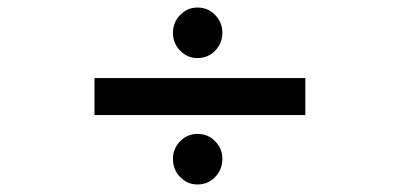

<svg xmlns="http://www.w3.org/2000/svg" viewBox="-20 -560 1112 509"><path d="M503.5 -406Q476.5 -406 457.5 -425.8Q438.5 -445.5 438.5 -473Q438.5 -500.5 457.5 -520.2Q476.5 -540 503.5 -540Q531.5 -540 550.5 -520.2Q569.5 -500.5 569.5 -473Q569.5 -445.5 550.5 -425.8Q531.5 -406 503.5 -406ZM230.5 -255V-353H789.5V-255ZM503.5 -71Q476.5 -71 457.5 -90.8Q438.5 -110.5 438.5 -139Q438.5 -166 457.5 -185.5Q476.5 -205 503.5 -205Q531.5 -205 550.5 -185.5Q569.5 -166 569.5 -139Q569.5 -110.5 550.5 -90.8Q531.5 -71 503.5 -71Z"/></svg>

Font: Trispace Expanded Medium
Style: Regular
Weight: 500
Width: 7
Designer: Tyler Finck
Foundry: Etcetera Type Company
Version: Version 1.210; ttfautohint (v1.8.3)